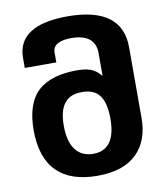

<svg xmlns="http://www.w3.org/2000/svg" viewBox="-84 -827 771 896"><g transform="rotate(-10 301.0 -378.5)"><path d="M306.6 0C392.6 0 452.1 -22.5 493.2 -62.5C534.2 -102.5 554.7 -159.7 554.7 -230V-565.4C554.7 -694.3 466.3 -757.3 295.4 -757.3C140.6 -757.3 58.6 -705.6 58.6 -602.5V-554.7H208V-602.5C208 -637.7 241.2 -654.3 295.9 -654.3C369.1 -654.3 409.7 -624.5 409.7 -563.5V-454.6C379.4 -492.2 347.7 -501.5 293.5 -501.5C221.7 -501.5 155.3 -485.4 112.3 -446.3C68.8 -406.7 48.8 -343.3 48.8 -260.7C48.8 -86.9 137.7 0 306.6 0ZM304.7 -104.5C235.8 -104.5 190.9 -151.4 190.9 -257.8C190.9 -307.1 200.7 -342.8 220.7 -366.2C239.7 -388.7 266.6 -397.5 301.3 -397.5C335 -397.5 362.8 -389.2 381.8 -366.2C400.9 -343.3 411.1 -305.2 411.1 -252.4C411.1 -153.3 374.5 -104.5 304.7 -104.5Z"/></g></svg>

Font: Hack
Style: Bold
Weight: 700
Monospace: yes
Designer: Christopher Simpkins
Foundry: Christopher Simpkins
Version: Version 2.010